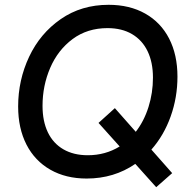

<svg xmlns="http://www.w3.org/2000/svg" viewBox="-20 -730 805 799"><path d="M55.5 -287Q55.5 -396.5 101.2 -493.8Q147 -591 232.8 -650.5Q318.5 -710 432 -710Q519.5 -710 584.2 -673.5Q649 -637 683.8 -569.5Q718.5 -502 718.5 -411Q718.5 -324.5 690.2 -245.5Q662 -166.5 610 -107.5L696.5 -9.5L630 49L543 -48Q454.5 13 340.5 13Q254 13 189.5 -23.8Q125 -60.5 90.2 -128.2Q55.5 -196 55.5 -287ZM478 -120.5 390 -218.5 458 -280 545 -181.5Q579.5 -226 598 -284.8Q616.5 -343.5 616.5 -407Q616.5 -470.5 594.2 -516.8Q572 -563 529.5 -588Q487 -613 427.5 -613Q343.5 -613 282.2 -567.5Q221 -522 189 -447.8Q157 -373.5 157 -289.5Q157 -225.5 179.2 -179.2Q201.5 -133 244 -108.5Q286.5 -84 345.5 -84Q418.5 -84 478 -120.5Z"/></svg>

Font: HK Grotesk Medium
Style: Italic
Weight: 500
Italic angle: -8°
Designer: Alfredo Marco Pradil
Foundry: Hanken Design Co.
Version: Version 3.004